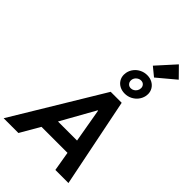

<svg xmlns="http://www.w3.org/2000/svg" viewBox="-400 -1350 1464 1464"><g transform="rotate(45 332.0 -617.5)"><path d="M388.2 -719.7H506.8L652.3 0H511.2L484.4 -157.7H204.1L112.8 0H-46.4ZM366.7 -883.3Q366.7 -895 368.7 -904.8Q374.5 -934.6 393.1 -957.8Q411.6 -981 438.5 -993.9Q465.3 -1006.8 495.6 -1006.8Q526.4 -1006.8 550.8 -993.9Q575.2 -981 588.9 -958.3Q602.5 -935.5 602.5 -908.2Q602.5 -898.4 600.1 -886.2Q594.2 -858.4 576.4 -835.4Q558.6 -812.5 531.5 -798.8Q504.4 -785.2 473.1 -785.2Q442.4 -785.2 418.2 -797.9Q394 -810.5 380.4 -833Q366.7 -855.5 366.7 -883.3ZM532.7 -903.8Q532.7 -920.9 521.5 -932.9Q510.3 -944.8 491.7 -944.8Q472.7 -944.8 456.8 -932.1Q440.9 -919.4 436.5 -899.9Q435.5 -893.1 435.5 -889.6Q435.5 -871.6 447.3 -859.1Q459 -846.7 477.5 -846.7Q491.2 -846.7 504.2 -854.2Q517.1 -861.8 524.9 -875Q532.7 -888.2 532.7 -903.8ZM474.6 -1087.9 607.9 -1235.4 689.9 -1151.9 544.9 -1030.3ZM469.7 -275.4 421.9 -549.8H418L264.2 -275.4Z"/></g></svg>

Font: Reddit Sans Fudge
Style: Bold
Weight: 700
Italic angle: -11.25°
Designer: Stephen Hutchings
Version: Version 1.013